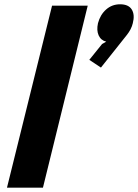

<svg xmlns="http://www.w3.org/2000/svg" viewBox="-20 -866 637 886"><path d="M384.8 -839.8 178.2 0H12.2L220.2 -839.8ZM592.8 -758.8Q586.4 -731 564.9 -704.1L445.8 -554.2L392.1 -589.8L451.2 -663.1L470.2 -673.8Q445.8 -679.7 435.3 -702.6Q424.8 -725.6 432.1 -758.8Q442.4 -797.9 469.5 -822Q496.6 -846.2 534.2 -846.2Q573.2 -846.2 588.1 -822Q603 -797.9 592.8 -758.8Z"/></svg>

Font: Sinkin Sans 700 Bold Italic
Style: Bold Italic
Weight: 700
Italic angle: -112°
Designer: Keith Bates
Foundry: K-Type
Version: Sinkin Sans (version 1.0)  by Keith Bates   •   © 2014   www